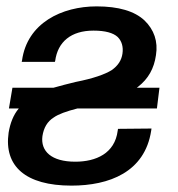

<svg xmlns="http://www.w3.org/2000/svg" viewBox="-20 -567 558 602"><path d="M472 -227 480 -292H409C410 -293 412 -294 413 -295C445 -320 463 -352 469 -394C476 -437 463 -474 433 -503C402 -532 352 -547 283 -547C174 -547 65 -495 49 -377L48 -373H152L153 -376C161 -436 203 -471 273 -471C310 -471 335 -464 349 -451C362 -438 367 -420 364 -399C361 -378 350 -361 330 -347C309 -334 273 -321 217 -310C192 -304 169 -298 148 -292H19L8 -227H39C22 -207 12 -181 7 -151C-8 -46 60 15 204 15C322 15 434 -27 454 -157L455 -164L350 -163L349 -157C340 -86 281 -60 216 -60C141 -60 107 -93 113 -140C117 -166 128 -186 149 -199C163 -209 188 -218 223 -227Z"/></svg>

Font: Cheyenne Sans Medium
Style: Italic
Weight: 500
Italic angle: -8.13011°
Designer: The Public Sans project authors (U.S. Web Design System), Libre Franklin designed by Pablo Impallari and Rodrigo Fuenzal
Foundry: The Cheyenne Sans Project Authors
Version: Version 2.007